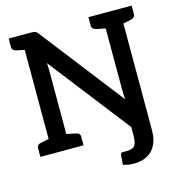

<svg xmlns="http://www.w3.org/2000/svg" viewBox="-127 -835 1064 1130"><g transform="rotate(-15 404.5 -270.0)"><path d="M551 181Q530 181 514 178Q498 175 485 171L489 115Q491 100 498 99Q505 98 530 98Q551 98 564.5 91.5Q578 85 584 68Q590 51 590 18V-64H703V16Q703 66 689 98Q675 130 653 148Q631 166 604.5 173.5Q578 181 551 181ZM102 0V-721H166Q182 -721 190.5 -717.5Q199 -714 208 -701L598 -198Q596 -214 595.5 -229Q595 -244 595 -257V-721H703V0H640Q626 0 616.5 -4.5Q607 -9 597 -22L208 -523Q209 -507 209.5 -495Q210 -483 210 -468V0ZM28 0V-52Q28 -64 34.5 -70.5Q41 -77 53 -79L116 -92L129 0ZM191 0 203 -92 266 -79Q278 -77 284.5 -70.5Q291 -64 291 -52V0ZM129 -721 116 -629 53 -642Q41 -645 34.5 -651.5Q28 -658 28 -670V-721ZM615 -721 602 -629 539 -642Q527 -645 520.5 -651.5Q514 -658 514 -670V-721ZM777 -721V-670Q777 -658 770.5 -651.5Q764 -645 753 -642L689 -629L677 -721Z"/></g></svg>

Font: Aleo SemiBold
Style: Regular
Weight: 600
Designer: Alessio Laiso
Foundry: Alessio Laiso
Version: Version 2.001;gftools[0.9.29]